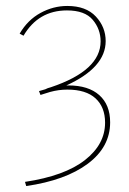

<svg xmlns="http://www.w3.org/2000/svg" viewBox="-20 -430 433 645"><path d="M210 -143Q277 -143 313.5 -110.5Q350 -78 350 -19Q350 64 275 120Q200 176 68 195L64 181Q197 161 265 108Q333 55 333 -18Q333 -70 301 -99.5Q269 -129 206 -129Q177 -129 148 -121Q145 -120 133.5 -116.5Q122 -113 116 -111L111 -124L132 -130Q139 -134 151 -137Q318 -193 318 -291Q318 -332 291.5 -363.5Q265 -395 205 -395Q109 -395 59 -310L46 -317Q73 -363 116 -386.5Q159 -410 206 -410Q269 -410 302 -374.5Q335 -339 335 -292Q335 -203 203 -143Z"/></svg>

Font: EauTestText Thin
Style: Italic
Weight: 250
Italic angle: -12°
Designer: Christian Thalmann (Catharsis Fonts)
Version: Version 0.001;PS 000.001;hotconv 1.0.88;makeotf.lib2.5.64775